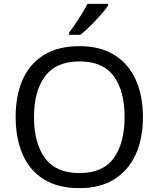

<svg xmlns="http://www.w3.org/2000/svg" viewBox="-20 -964 821 994"><path d="M720 -358Q720 -247 682.5 -164.5Q645 -82 572 -36Q499 10 391 10Q280 10 206.5 -36Q133 -82 97 -165Q61 -248 61 -359Q61 -469 97 -551Q133 -633 206.5 -679Q280 -725 392 -725Q499 -725 572 -679.5Q645 -634 682.5 -551.5Q720 -469 720 -358ZM156 -358Q156 -223 213 -145.5Q270 -68 391 -68Q513 -68 569 -145.5Q625 -223 625 -358Q625 -493 569 -569.5Q513 -646 392 -646Q271 -646 213.5 -569.5Q156 -493 156 -358ZM539 -934Q527 -916 502 -887.5Q477 -859 448.5 -830.5Q420 -802 396 -784H338V-796Q353 -815 370.5 -841Q388 -867 405 -894.5Q422 -922 433 -944H539Z"/></svg>

Font: Noto Sans Tagalog
Style: Regular
Weight: 400
Designer: Monotype Design Team
Foundry: Monotype Imaging Inc.
Version: Version 2.001; ttfautohint (v1.8.4.7-5d5b)